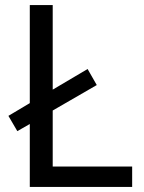

<svg xmlns="http://www.w3.org/2000/svg" viewBox="-20 -734 564 754"><path d="M97 0V-247L48 -219L13 -279L97 -329V-714H187V-382L324 -463L360 -400L187 -300V-80H499V0Z"/></svg>

Font: Noto Sans Saurashtra
Style: Regular
Weight: 400
Designer: Monotype Design Team
Foundry: Monotype Imaging Inc.
Version: Version 2.001; ttfautohint (v1.8.4.7-5d5b)